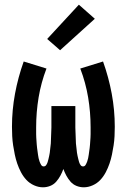

<svg xmlns="http://www.w3.org/2000/svg" viewBox="-20 -790 540 818"><path d="M337 8Q321 8 306 2Q291 -4 280.5 -16Q270 -28 262.5 -42Q255 -56 250 -70Q245 -56 237.5 -42Q230 -28 219.5 -16Q209 -4 194 2Q179 8 163 8Q144 8 125 -0.5Q106 -9 92.5 -23.5Q79 -38 69.5 -56Q60 -74 53.5 -93Q47 -112 43 -131.5Q39 -151 36 -170.5Q33 -190 32 -210Q31 -230 31 -250Q31 -321 44 -391Q57 -461 81 -528L178 -498Q155 -438 144.5 -375Q134 -312 134 -248Q134 -241 134 -233.5Q134 -226 134 -218.5Q134 -211 134.5 -203.5Q135 -196 135.5 -189Q136 -182 136.5 -174.5Q137 -167 138 -159.5Q139 -152 140 -145Q141 -138 142 -130.5Q143 -123 144.5 -116Q146 -109 148.5 -102Q151 -95 155 -88Q159 -81 166 -81Q173 -81 177 -87Q181 -93 183 -99.5Q185 -106 186.5 -112.5Q188 -119 189.5 -125.5Q191 -132 192 -139Q193 -146 193.5 -152.5Q194 -159 195 -165.5Q196 -172 196.5 -179Q197 -186 197 -192.5Q197 -199 197.5 -206Q198 -213 198 -219.5Q198 -226 198.5 -233Q199 -240 199 -246.5Q199 -253 199 -260V-338H301V-260Q301 -253 301 -246.5Q301 -240 301.5 -233Q302 -226 302 -219.5Q302 -213 302.5 -206Q303 -199 303 -192.5Q303 -186 303.5 -179Q304 -172 305 -165.5Q306 -159 306.5 -152.5Q307 -146 308 -139Q309 -132 310.5 -125.5Q312 -119 313.5 -112.5Q315 -106 317 -99.5Q319 -93 323 -87Q327 -81 334 -81Q341 -81 345 -88Q349 -95 351.5 -102Q354 -109 355.5 -116Q357 -123 358 -130.5Q359 -138 360 -145Q361 -152 362 -159.5Q363 -167 363.5 -174.5Q364 -182 364.5 -189Q365 -196 365.5 -203.5Q366 -211 366 -218.5Q366 -226 366 -233.5Q366 -241 366 -248Q366 -312 355.5 -375Q345 -438 322 -498L419 -528Q443 -461 456 -391Q469 -321 469 -250Q469 -230 468 -210Q467 -190 464 -170.5Q461 -151 457 -131.5Q453 -112 446.5 -93Q440 -74 430.5 -56Q421 -38 407.5 -23.5Q394 -9 375 -0.5Q356 8 337 8ZM236 -576 181 -624 316 -770 384 -710Z"/></svg>

Font: Iosevka SS04
Style: Bold
Weight: 700
Monospace: yes
Designer: Belleve Invis
Foundry: Belleve Invis
Version: Version 19.0.0; ttfautohint (v1.8.4)